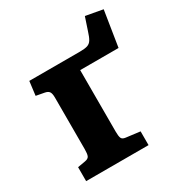

<svg xmlns="http://www.w3.org/2000/svg" viewBox="-155 -750 803 858"><g transform="rotate(-30 247.0 -321.0)"><path d="M42 0V-72L82 -79Q99 -82 103.5 -92.5Q108 -103 108 -127V-393Q108 -414 102 -423Q96 -432 80 -435L37 -443L46 -515H307Q333 -515 346.5 -519.5Q360 -524 368 -537Q376 -550 384 -576L406 -642L494 -626L465 -443H267V-124Q267 -103 271 -92.5Q275 -82 292 -80L364 -71V0Z"/></g></svg>

Font: Literata 12pt
Style: Bold
Weight: 700
Designer: Latin by Veronika Burian and Jose Scaglione. Greek by Irene Vlachou. Cyrillic by Vera Evstafieva.
Foundry: TypeTogether
Version: Version 3.002